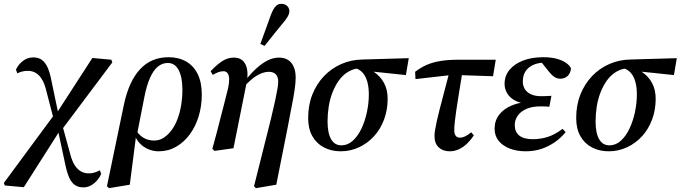

<svg xmlns="http://www.w3.org/2000/svg" viewBox="-68 -774 3545 1000"><path d="M-43 192 -48 179 214 -176 228 -186 413 -472 512 -463 517 -449 253 -97 240 -88 56 201ZM214 -144 175 -294Q167 -330 154 -354.5Q141 -379 122 -392Q103 -405 76 -405Q61 -405 47.5 -401.5Q34 -398 22 -392L15 -412Q29 -440 52.5 -457.5Q76 -475 105 -475Q132 -475 149.5 -462.5Q167 -450 179 -424.5Q191 -399 199 -358L240 -162H249ZM367 202Q340 202 322 189.5Q304 177 292.5 151Q281 125 272 83L230 -114L218 -117L254 -131L295 18Q308 75 333 102Q358 129 395 129Q410 129 424.5 124.5Q439 120 452 113L459 132Q445 163 420 182.5Q395 202 367 202Z M500 206 489 196 578 -232Q604 -352 662 -414Q720 -476 810 -476Q862 -476 901 -454Q940 -432 961.5 -388.5Q983 -345 983 -282Q983 -221 966.5 -167.5Q950 -114 920 -73.5Q890 -33 849 -9.5Q808 14 759 14Q715 14 679 -11Q643 -36 628 -85L633 -106Q653 -73 677.5 -57.5Q702 -42 735 -42Q762 -42 784.5 -56.5Q807 -71 825.5 -96Q844 -121 856.5 -154Q869 -187 875.5 -226Q882 -265 882 -307Q882 -372 862.5 -409Q843 -446 806 -446Q777 -446 754 -427Q731 -408 713.5 -369Q696 -330 684 -269L645 -70L641 -69L608 188Z M1038 1Q1051 -44 1061.5 -85.5Q1072 -127 1082 -165.5Q1092 -204 1101.5 -241Q1111 -278 1120 -315Q1126 -343 1125.5 -362.5Q1125 -382 1117.5 -392.5Q1110 -403 1096 -403Q1082 -403 1069 -398Q1056 -393 1040 -384L1029 -403Q1063 -439 1091 -456.5Q1119 -474 1150 -474Q1181 -474 1198 -456.5Q1215 -439 1219.5 -409.5Q1224 -380 1216 -341L1148 -2L1049 12ZM1255 196 1308 -15Q1329 -97 1343 -154.5Q1357 -212 1365 -250Q1373 -288 1377 -311Q1381 -334 1381 -348Q1381 -375 1368 -387.5Q1355 -400 1333 -400Q1311 -400 1287.5 -389.5Q1264 -379 1240.5 -359Q1217 -339 1192 -311L1189 -343H1200Q1234 -387 1265.5 -416Q1297 -445 1326.5 -459.5Q1356 -474 1384 -474Q1413 -474 1432 -462Q1451 -450 1461.5 -426.5Q1472 -403 1472 -369Q1472 -355 1470.5 -340Q1469 -325 1466.5 -306Q1464 -287 1459 -260.5Q1454 -234 1447 -198.5Q1440 -163 1431 -114L1371 188L1265 206ZM1288 -545Q1302 -584 1316 -622Q1330 -660 1343 -697Q1349 -712 1356 -725Q1363 -738 1373 -746Q1383 -754 1397 -754Q1415 -754 1427 -743.5Q1439 -733 1439 -716Q1439 -702 1429.5 -686Q1420 -670 1404 -652Q1381 -623 1357 -594Q1333 -565 1310 -535Z M1706 14Q1658 14 1619.5 -6Q1581 -26 1559 -64.5Q1537 -103 1537 -159Q1537 -227 1559 -282Q1581 -337 1619.5 -377.5Q1658 -418 1709.5 -440.5Q1761 -463 1819 -464L2061 -471L2046 -383L1836 -405L1813 -419Q1776 -418 1747 -401Q1718 -384 1697.5 -355.5Q1677 -327 1663.5 -292Q1650 -257 1644 -218.5Q1638 -180 1638 -142Q1638 -81 1656.5 -49Q1675 -17 1710 -17Q1743 -17 1769.5 -41Q1796 -65 1814.5 -104Q1833 -143 1843 -190Q1853 -237 1853 -282Q1853 -320 1845 -348.5Q1837 -377 1821 -395Q1805 -413 1782 -419L1803 -427Q1847 -421 1880 -399Q1913 -377 1932 -342Q1951 -307 1951 -259Q1951 -202 1932.5 -152Q1914 -102 1880.5 -65Q1847 -28 1802 -7Q1757 14 1706 14Z M2096 -362 2094 -400Q2124 -423 2155.5 -436.5Q2187 -450 2227 -456.5Q2267 -463 2322 -463H2514L2500 -377L2315 -383H2280ZM2274 14Q2239 14 2217 -6.5Q2195 -27 2195 -66Q2195 -78 2198 -96.5Q2201 -115 2206.5 -141Q2212 -167 2221.5 -203.5Q2231 -240 2244 -289.5Q2257 -339 2274 -404L2342 -409Q2330 -334 2321.5 -283Q2313 -232 2308.5 -199Q2304 -166 2301.5 -146Q2299 -126 2298.5 -114.5Q2298 -103 2298 -95Q2298 -77 2305.5 -67Q2313 -57 2327 -57Q2341 -57 2356 -64.5Q2371 -72 2386 -85L2400 -69Q2385 -46 2365.5 -27Q2346 -8 2323 3Q2300 14 2274 14Z M2670 14Q2624 14 2587.5 0Q2551 -14 2529.5 -40Q2508 -66 2508 -104Q2508 -145 2531.5 -176Q2555 -207 2598 -225Q2641 -243 2699 -244L2692 -233Q2647 -234 2618 -248.5Q2589 -263 2574.5 -286.5Q2560 -310 2560 -337Q2560 -379 2585.5 -410Q2611 -441 2656 -458.5Q2701 -476 2761 -476Q2804 -476 2833.5 -467.5Q2863 -459 2881 -446Q2899 -433 2906 -418Q2903 -391 2887.5 -377.5Q2872 -364 2851 -364Q2833 -364 2818.5 -374Q2804 -384 2790 -402L2747 -456L2803 -460L2813 -444Q2802 -447 2792 -447.5Q2782 -448 2772 -448Q2738 -448 2711.5 -437Q2685 -426 2670 -404Q2655 -382 2655 -349Q2655 -327 2665.5 -310Q2676 -293 2697.5 -283Q2719 -273 2750 -273Q2765 -273 2776 -273.5Q2787 -274 2804 -275L2793 -218Q2785 -219 2774 -219.5Q2763 -220 2748 -220Q2702 -220 2672 -206Q2642 -192 2627.5 -170Q2613 -148 2613 -123Q2613 -87 2636.5 -68Q2660 -49 2707 -49Q2746 -49 2783.5 -60.5Q2821 -72 2862 -103L2878 -86Q2852 -54 2819.5 -32Q2787 -10 2750 2Q2713 14 2670 14Z M3102 14Q3054 14 3015.5 -6Q2977 -26 2955 -64.5Q2933 -103 2933 -159Q2933 -227 2955 -282Q2977 -337 3015.5 -377.5Q3054 -418 3105.5 -440.5Q3157 -463 3215 -464L3457 -471L3442 -383L3232 -405L3209 -419Q3172 -418 3143 -401Q3114 -384 3093.5 -355.5Q3073 -327 3059.5 -292Q3046 -257 3040 -218.5Q3034 -180 3034 -142Q3034 -81 3052.5 -49Q3071 -17 3106 -17Q3139 -17 3165.5 -41Q3192 -65 3210.5 -104Q3229 -143 3239 -190Q3249 -237 3249 -282Q3249 -320 3241 -348.5Q3233 -377 3217 -395Q3201 -413 3178 -419L3199 -427Q3243 -421 3276 -399Q3309 -377 3328 -342Q3347 -307 3347 -259Q3347 -202 3328.5 -152Q3310 -102 3276.5 -65Q3243 -28 3198 -7Q3153 14 3102 14Z"/></svg>

Font: Source Serif 4 48pt SemiBold
Style: Italic
Weight: 600
Italic angle: -12°
Designer: Frank Grießhammer
Foundry: Adobe Systems Incorporated
Version: Version 4.004;hotconv 1.0.116;makeotfexe 2.5.65601